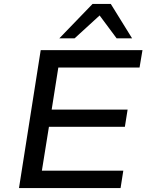

<svg xmlns="http://www.w3.org/2000/svg" viewBox="-20 -961 758 981"><path d="M77 0 188 -705H708L693 -616H278L244 -401H632L618 -313H230L194 -89H610L596 0ZM283 -765 453 -941H546L655 -765H576L489 -882L361 -765Z"/></svg>

Font: Nunito Sans 7pt SemiExpanded Medium
Style: Italic
Weight: 500
Width: 6
Italic angle: -9°
Designer: Vernon Adams
Foundry: Vernon Adams
Version: Version 3.101;gftools[0.9.27]